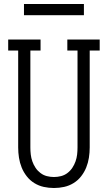

<svg xmlns="http://www.w3.org/2000/svg" viewBox="-20 -933 540 961"><path d="M250 8Q224 8 199 2.5Q174 -3 152 -16.5Q130 -30 114 -50.5Q98 -71 88.5 -94.5Q79 -118 75 -143.5Q71 -169 71 -195V-680H21V-735H183V-680H132V-195Q132 -177 134 -159.5Q136 -142 142 -125Q148 -108 158 -93Q168 -78 182.5 -67Q197 -56 214.5 -51.5Q232 -47 250 -47Q268 -47 285.5 -51.5Q303 -56 317.5 -67Q332 -78 342 -93Q352 -108 358 -125Q364 -142 366 -159.5Q368 -177 368 -195V-680H317V-735H479V-680H429V-195Q429 -169 425 -143.5Q421 -118 411.5 -94.5Q402 -71 386 -50.5Q370 -30 348 -16.5Q326 -3 301 2.5Q276 8 250 8ZM100 -857V-913H400V-857Z"/></svg>

Font: Iosevka Slab Light
Style: Regular
Weight: 300
Monospace: yes
Designer: Belleve Invis
Foundry: Belleve Invis
Version: Version 11.1.0; ttfautohint (v1.8.3)